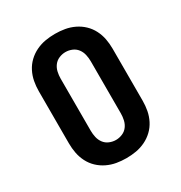

<svg xmlns="http://www.w3.org/2000/svg" viewBox="-175 -870 950 1005"><g transform="rotate(-30 300.0 -367.5)"><path d="M300 8Q270 8 241 3Q212 -2 185 -15Q158 -28 136.5 -48.5Q115 -69 101.5 -95.5Q88 -122 82.5 -151Q77 -180 77 -210V-525Q77 -555 82.5 -584Q88 -613 101.5 -639.5Q115 -666 136.5 -686.5Q158 -707 185 -720Q212 -733 241 -738Q270 -743 300 -743Q330 -743 359 -738Q388 -733 415 -720Q442 -707 463.5 -686.5Q485 -666 498.5 -639.5Q512 -613 517.5 -584Q523 -555 523 -525V-210Q523 -180 517.5 -151Q512 -122 498.5 -95.5Q485 -69 463.5 -48.5Q442 -28 415 -15Q388 -2 359 3Q330 8 300 8ZM300 -102Q320 -102 339 -110Q358 -118 370 -134Q382 -150 386.5 -170Q391 -190 391 -210V-525Q391 -545 386.5 -565Q382 -585 370 -601Q358 -617 339 -625Q320 -633 300 -633Q280 -633 261 -625Q242 -617 230 -601Q218 -585 213.5 -565Q209 -545 209 -525V-210Q209 -190 213.5 -170Q218 -150 230 -134Q242 -118 261 -110Q280 -102 300 -102Z"/></g></svg>

Font: Iosevka HT Extrabold Extended
Style: Regular
Weight: 800
Width: 7
Monospace: yes
Designer: Belleve Invis
Foundry: Belleve Invis
Version: Version 32.3.0; ttfautohint (v1.8.4)